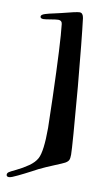

<svg xmlns="http://www.w3.org/2000/svg" viewBox="-100 -737 535 1005"><g transform="rotate(10 167.5 -235.0)"><path d="M239 -692Q257 -692 261 -665Q274 -561 297 -307Q324 8 324 50Q324 70 319.5 79Q315 88 301 96Q290 102 247 119.5Q204 137 169 154Q158 160 137 171Q116 182 101 189.5Q86 197 69.5 205Q53 213 41.5 217.5Q30 222 24 222Q10 222 10 211Q10 203 18 197Q23 193 55.5 177.5Q88 162 117.5 141.5Q147 121 160 97Q181 58 181 -67Q181 -91 177 -227Q168 -522 157 -615Q155 -634 136 -634Q125 -634 96 -629Q67 -624 58 -624Q41 -624 41 -635Q41 -640 46 -644Q51 -648 62 -651.5Q73 -655 83.5 -657.5Q94 -660 112.5 -664Q131 -668 143 -671Q223 -692 239 -692Z"/></g></svg>

Font: Henny Penny
Style: Regular
Weight: 400
Designer: Olga Umpeleva
Foundry: Brownfox
Version: Version 1.001